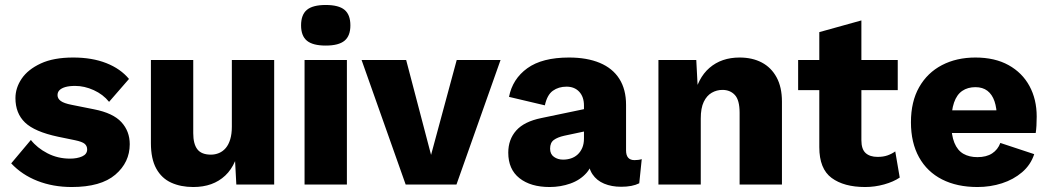

<svg xmlns="http://www.w3.org/2000/svg" viewBox="-20 -741 4217 771"><path d="M268 10Q193 10 130.5 -14.5Q68 -39 25 -85L104 -179Q129 -147 170.5 -125.5Q212 -104 261 -104Q290 -104 310 -113Q330 -122 330 -141Q330 -155 320 -163.5Q310 -172 281 -178L213 -192Q119 -212 80.5 -249Q42 -286 42 -347Q42 -388 67 -425Q92 -462 143.5 -486Q195 -510 274 -510Q350 -510 407 -487.5Q464 -465 498 -424L418 -332Q394 -362 356.5 -379Q319 -396 282 -396Q258 -396 242.5 -391.5Q227 -387 219 -379Q211 -371 211 -359Q211 -345 224 -335.5Q237 -326 268 -320L358 -302Q434 -287 467.5 -250.5Q501 -214 501 -162Q501 -89 443 -39.5Q385 10 268 10Z M756 10Q706 10 667.5 -7.5Q629 -25 607.5 -64Q586 -103 586 -166V-500H756V-206Q756 -163 772.5 -141.5Q789 -120 827 -120Q844 -120 859.5 -126.5Q875 -133 886.5 -146.5Q898 -160 904.5 -181.5Q911 -203 911 -232V-500H1081V0H929L924 -94Q909 -59 884.5 -36Q860 -13 828 -1.5Q796 10 756 10Z M1373 -500V0H1203V-500ZM1288 -558Q1236 -558 1212.5 -577.5Q1189 -597 1189 -639Q1189 -682 1212.5 -701.5Q1236 -721 1288 -721Q1340 -721 1363.5 -701.5Q1387 -682 1387 -639Q1387 -597 1363.5 -577.5Q1340 -558 1288 -558Z M1814 -500H1990L1813 0H1609L1432 -500H1611L1711 -119Z M2325 -317Q2325 -352 2306 -372.5Q2287 -393 2255 -393Q2223 -393 2200 -376.5Q2177 -360 2168 -318L2024 -352Q2038 -424 2097.5 -467Q2157 -510 2265 -510Q2337 -510 2388.5 -488.5Q2440 -467 2467 -424.5Q2494 -382 2494 -320V-137Q2494 -98 2528 -98Q2536 -98 2543.5 -99Q2551 -100 2557 -102L2547 -5Q2533 2 2515 5.5Q2497 9 2474 9Q2436 9 2406 -3.5Q2376 -16 2359 -41.5Q2342 -67 2342 -106V-112L2361 -119Q2361 -76 2335.5 -47Q2310 -18 2270.5 -4Q2231 10 2187 10Q2111 10 2066 -25.5Q2021 -61 2021 -128Q2021 -181 2053 -217Q2085 -253 2154 -267L2341 -306L2340 -216L2246 -196Q2219 -190 2204 -179Q2189 -168 2189 -144Q2189 -122 2204.5 -111Q2220 -100 2241 -100Q2258 -100 2273 -105Q2288 -110 2299.5 -120.5Q2311 -131 2318 -147Q2325 -163 2325 -185Z M2624 0V-500H2776L2785 -328L2766 -347Q2781 -427 2829 -468.5Q2877 -510 2950 -510Q3001 -510 3039 -490Q3077 -470 3098.5 -430.5Q3120 -391 3120 -333V0H2950V-288Q2950 -339 2931 -359.5Q2912 -380 2881 -380Q2858 -380 2838 -368.5Q2818 -357 2806 -332Q2794 -307 2794 -265V0Z M3439 -659V-178Q3439 -142 3456 -126.5Q3473 -111 3504 -111Q3527 -111 3544 -117Q3561 -123 3575 -133L3593 -28Q3568 -11 3530.5 -0.5Q3493 10 3454 10Q3369 10 3319.5 -26.5Q3270 -63 3270 -150V-612ZM3585 -500V-379H3185V-500Z M3905 10Q3823 10 3763 -20.5Q3703 -51 3670.5 -109.5Q3638 -168 3638 -250Q3638 -333 3671 -391Q3704 -449 3762.5 -479.5Q3821 -510 3897 -510Q3975 -510 4030 -479.5Q4085 -449 4114 -395.5Q4143 -342 4143 -273Q4143 -254 4142 -236.5Q4141 -219 4139 -207H3748V-298H4064L3983 -267Q3983 -307 3973.5 -334.5Q3964 -362 3945 -376.5Q3926 -391 3897 -391Q3866 -391 3844 -376Q3822 -361 3811 -329Q3800 -297 3800 -247Q3800 -198 3812.5 -167.5Q3825 -137 3848.5 -123.5Q3872 -110 3905 -110Q3941 -110 3964 -125Q3987 -140 3997 -167L4133 -122Q4119 -79 4084.5 -49.5Q4050 -20 4003.5 -5Q3957 10 3905 10Z"/></svg>

Font: Kantumruy Pro
Style: Bold
Weight: 700
Version: Version 1.002